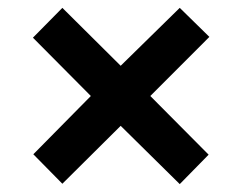

<svg xmlns="http://www.w3.org/2000/svg" viewBox="-20 -595 591 484"><path d="M209 -353 63 -500 137.2 -575.2 284.2 -429.2 433.1 -575.2 507.8 -502 358.9 -353 505.9 -205.1 433.1 -130.9 284.2 -277.8 137.2 -131.8 64 -206.1Z"/></svg>

Font: CAA NEO Sans
Style: Bold Italic
Weight: 700
Italic angle: -12°
Version: Version 1.10